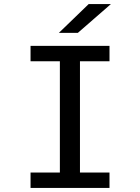

<svg xmlns="http://www.w3.org/2000/svg" viewBox="-20 -926 690 946"><path d="M130.5 0V-76H275V-624H130.5V-700H519.5V-624H374V-76H519.5V0ZM363.5 -764H270L417 -906H526.5Z"/></svg>

Font: Trispace Thin
Style: Regular
Weight: 400
Version: Version 1.210